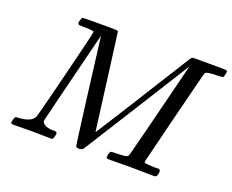

<svg xmlns="http://www.w3.org/2000/svg" viewBox="-111 -868 1272 1053"><g transform="rotate(20 525.5 -341.5)"><path d="M267 0Q253 0 218.5 -1Q184 -2 157 -2Q85 -2 68 -1Q44 0 41 -2Q35 -4 35 -11Q35 -13 38.5 -25.5Q42 -38 43 -40Q45 -46 65 -46Q137 -50 154 -86Q158 -92 223.5 -354.5Q289 -617 289 -629Q289 -633 286 -633Q285 -633 284 -633Q274 -636 232 -637Q207 -637 202 -638.5Q197 -640 195 -645Q194 -649 196 -659Q202 -679 205 -681Q208 -683 307 -683Q386 -683 398.5 -682.5Q411 -682 414 -678Q415 -674 451 -396.5Q487 -119 487 -117Q487 -116 499 -134.5Q511 -153 531.5 -185.5Q552 -218 578.5 -259.5Q605 -301 634 -347.5Q663 -394 692 -440.5Q721 -487 747.5 -529Q774 -571 794.5 -603.5Q815 -636 827 -656L839 -675Q840 -676 842.5 -678Q845 -680 846 -681L852 -683H948Q1044 -683 1047 -681Q1051 -678 1051 -672Q1051 -667 1048 -656.5Q1045 -646 1045 -643Q1041 -637 1008 -637Q954 -636 946 -630Q942 -628 939 -623Q936 -618 866.5 -340Q797 -62 797 -59Q797 -52 800 -51Q807 -48 855 -46H886Q892 -37 892 -35Q892 -19 885 -5Q880 0 869 0Q852 0 810 -1Q768 -2 736 -2Q705 -2 664.5 -1.5Q624 -1 609 -1Q596 -1 593 -6Q591 -9 594 -25Q598 -41 602 -43.5Q606 -46 625 -46Q652 -46 685 -49Q699 -52 704 -61Q706 -65 742 -207.5Q778 -350 813 -490Q848 -630 848 -631Q760 -492 654 -322L457 -9Q448 0 433 0Q418 0 415 -7Q412 -12 376.5 -293Q341 -574 335 -624Q200 -84 200 -79Q206 -46 272 -46H282Q288 -41 289 -37Q290 -33 286 -19Q282 -3 278 -1Q274 0 267 0Z"/></g></svg>

Font: KaTeX_Math
Style: Italic
Weight: 400
Version: Version 3699957226